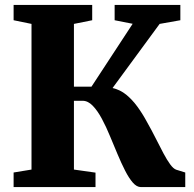

<svg xmlns="http://www.w3.org/2000/svg" viewBox="-20 -763 792 783"><path d="M35.5 0V-59.5L108.5 -71.5V-665.5L35.5 -680.5V-743H356V-680.5L281.5 -665.5V-409.5H353L521 -666L447.5 -680.5V-743H715.5V-680.5L631 -665.5L439 -404Q470 -397 494.8 -376.8Q519.5 -356.5 540.5 -327.8Q561.5 -299 580 -264.5Q599 -231 615.5 -198Q632 -165 646.5 -137.8Q661 -110.5 674 -92.8Q687 -75 698.5 -71L735.5 -59.5V0H555Q537.5 0 521.5 -18.5Q505.5 -37 490 -67.5Q474.5 -98 459 -135Q443.5 -172 428.5 -208Q413 -246 395.2 -279Q377.5 -312 358 -332Q338.5 -352 317 -352H281.5V-71.5L369.5 -59V0Z"/></svg>

Font: Merriweather 36pt Black
Style: Regular
Weight: 900
Version: Version 2.100